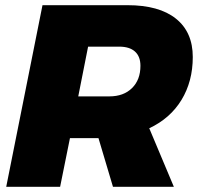

<svg xmlns="http://www.w3.org/2000/svg" viewBox="-20 -721 765 741"><path d="M556 -226 651 0H416L360 -188H250L212 0H4L144 -701H472Q594 -701 659 -649Q724 -597 724 -501Q724 -407 680.5 -335.5Q637 -264 556 -226ZM282 -349H402Q457 -349 489.5 -381Q522 -413 522 -467Q522 -503 501 -522Q480 -541 440 -541H320Z"/></svg>

Font: TypoPRO Montserrat Alternates
Style: Italic
Weight: 800
Italic angle: -11.3°
Designer: Julieta Ulanovsky
Foundry: Julieta Ulanovsky
Version: Version 6.001